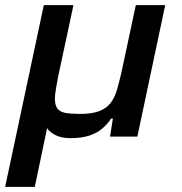

<svg xmlns="http://www.w3.org/2000/svg" viewBox="-40 -530 706 745"><path d="M-20 195 130 -510H245L185 -230Q181 -208 177 -185Q173 -162 173 -148Q173 -122 182.5 -109Q192 -96 213.5 -92Q235 -88 270 -88Q316 -88 344 -98.5Q372 -109 388 -129Q404 -149 413 -179Q422 -209 431 -248L487 -510H601L493 0H387L398 -70H391Q376 -47 355.5 -30Q335 -13 305.5 -3.5Q276 6 233 6Q191 6 163.5 -12.5Q136 -31 133 -60L151 -72L95 195Z"/></svg>

Font: Saira SemiExpanded SemiBold
Style: Italic
Weight: 600
Width: 6
Italic angle: -12°
Designer: Hector Gatti with collaboration of the Omnibus-Type team
Foundry: Omnibus-Type
Version: Version 1.101